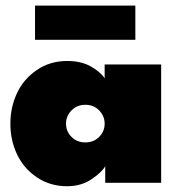

<svg xmlns="http://www.w3.org/2000/svg" viewBox="-20 -634 612 666"><path d="M101.5 -496V-614.5H449.5V-496ZM345 0V-57.5Q333 -36 297 -12Q261 12 213 12Q153.5 12 107.8 -19Q62 -50 39 -98.8Q16 -147.5 16 -205Q16 -262 39 -311Q62 -360 107.8 -391.2Q153.5 -422.5 213 -422.5Q260.5 -422.5 293.8 -404.2Q327 -386 343 -362.5V-410.5H539V0ZM228 -251Q209 -231.5 209 -205Q209 -178.5 228 -159.2Q247 -140 276 -140Q305 -140 324 -159.2Q343 -178.5 343 -205Q343 -231.5 324 -251Q305 -270.5 276 -270.5Q247 -270.5 228 -251Z"/></svg>

Font: League Spartan Black
Style: Regular
Weight: 900
Foundry: The League of Moveable Type
Version: Version 2.002